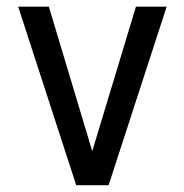

<svg xmlns="http://www.w3.org/2000/svg" viewBox="-20 -546 540 562"><path d="M203.1 -3.9 33.2 -526.4H123L250 -103.5L377.9 -526.4H467.8L297.9 -3.9Z"/></svg>

Font: MotoyaLCedar
Style: W3 mono
Weight: 400
Version: Version 1.01